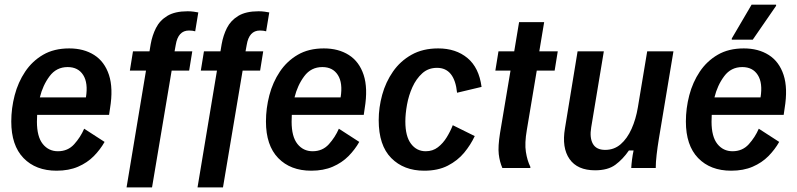

<svg xmlns="http://www.w3.org/2000/svg" viewBox="-20 -720 3415 823"><path d="M222.5 11.7Q133.3 11.7 80.8 -42.5Q28.3 -96.7 28.3 -199.2Q28.3 -255.8 42.9 -311.7Q57.5 -367.5 87.9 -412.9Q118.3 -458.3 165 -485.4Q211.7 -512.5 276.7 -512.5Q339.2 -512.5 383.8 -484.2Q428.3 -455.8 447.1 -398.8Q465.8 -341.7 451.7 -255.8L447.5 -227.5H139.2Q138.3 -212.5 138.3 -198.3Q138.3 -134.2 163.3 -102.9Q188.3 -71.7 228.3 -71.7Q270.8 -71.7 297.9 -101.7Q325 -131.7 340.8 -168.3L428.3 -111.7Q410 -79.2 382.1 -50.8Q354.2 -22.5 314.6 -5.4Q275 11.7 222.5 11.7ZM270 -432.5Q221.7 -432.5 192.5 -393.3Q163.3 -354.2 150.8 -302.5H348.3Q358.3 -364.2 336.7 -398.3Q315 -432.5 270 -432.5Z M522.5 83.3 605.8 -417.5H536.7L550 -500H620.8L625.8 -530Q632.5 -568.3 648.8 -600.4Q665 -632.5 697.5 -652.1Q730 -671.7 784.2 -671.7Q797.5 -671.7 810 -670Q822.5 -668.3 830 -666.7L816.7 -585.8Q810.8 -587.5 805 -588.3Q799.2 -589.2 790 -589.2Q743.3 -589.2 733.3 -527.5L728.3 -500H804.2L790.8 -417.5H715.8L631.7 83.3ZM826.7 83.3 910 -417.5H840.8L854.2 -500H925L930 -530Q936.7 -568.3 952.9 -600.4Q969.2 -632.5 1001.7 -652.1Q1034.2 -671.7 1088.3 -671.7Q1101.7 -671.7 1114.2 -670Q1126.7 -668.3 1134.2 -666.7L1120.8 -585.8Q1115 -587.5 1109.2 -588.3Q1103.3 -589.2 1094.2 -589.2Q1047.5 -589.2 1037.5 -527.5L1032.5 -500H1108.3L1095 -417.5H1020L935.8 83.3Z M1314.2 11.7Q1225 11.7 1172.5 -42.5Q1120 -96.7 1120 -199.2Q1120 -255.8 1134.6 -311.7Q1149.2 -367.5 1179.6 -412.9Q1210 -458.3 1256.7 -485.4Q1303.3 -512.5 1368.3 -512.5Q1430.8 -512.5 1475.4 -484.2Q1520 -455.8 1538.8 -398.8Q1557.5 -341.7 1543.3 -255.8L1539.2 -227.5H1230.8Q1230 -212.5 1230 -198.3Q1230 -134.2 1255 -102.9Q1280 -71.7 1320 -71.7Q1362.5 -71.7 1389.6 -101.7Q1416.7 -131.7 1432.5 -168.3L1520 -111.7Q1501.7 -79.2 1473.8 -50.8Q1445.8 -22.5 1406.2 -5.4Q1366.7 11.7 1314.2 11.7ZM1361.7 -432.5Q1313.3 -432.5 1284.2 -393.3Q1255 -354.2 1242.5 -302.5H1440Q1450 -364.2 1428.3 -398.3Q1406.7 -432.5 1361.7 -432.5Z M1798.3 11.7Q1710.8 11.7 1657.1 -42.5Q1603.3 -96.7 1603.3 -205Q1603.3 -259.2 1618.3 -313.8Q1633.3 -368.3 1664.6 -413.3Q1695.8 -458.3 1744.2 -485.4Q1792.5 -512.5 1858.3 -512.5Q1934.2 -512.5 1983.8 -471.2Q2033.3 -430 2044.2 -347.5L1939.2 -322.5Q1928.3 -429.2 1853.3 -429.2Q1815.8 -429.2 1790 -405.8Q1764.2 -382.5 1747.9 -346.7Q1731.7 -310.8 1724.6 -271.2Q1717.5 -231.7 1717.5 -199.2Q1717.5 -135.8 1741.7 -103.8Q1765.8 -71.7 1805 -71.7Q1835 -71.7 1857.1 -88.8Q1879.2 -105.8 1895 -131.7Q1910.8 -157.5 1920.8 -183.3L2015 -136.7Q1997.5 -99.2 1969.6 -65.4Q1941.7 -31.7 1899.6 -10Q1857.5 11.7 1798.3 11.7Z M2133.3 0Q2121.7 -26.7 2117.9 -59.2Q2114.2 -91.7 2123.3 -149.2L2168.3 -417.5H2103.3L2116.7 -500H2184.2L2205 -625H2312.5L2291.7 -500H2370.8L2357.5 -417.5H2280.8L2238.3 -163.3Q2228.3 -105.8 2234.2 -68.8Q2240 -31.7 2253.3 -5V0Z M2530.8 10Q2455 10 2421.3 -38.3Q2387.5 -86.7 2401.7 -170L2455.8 -500H2568.3L2514.2 -174.2Q2506.7 -130 2521.2 -103.8Q2535.8 -77.5 2574.2 -77.5Q2612.5 -77.5 2640.4 -101.7Q2668.3 -125.8 2687.1 -167.5Q2705.8 -209.2 2714.2 -260L2754.2 -500H2866.7L2804.2 -125Q2798.3 -89.2 2794.6 -56.7Q2790.8 -24.2 2790.8 0H2685.8Q2686.7 -16.7 2689.2 -36.2Q2691.7 -55.8 2695.8 -75H2675.8Q2650 -37.5 2617.9 -13.8Q2585.8 10 2530.8 10Z M3114.2 11.7Q3025 11.7 2972.5 -42.5Q2920 -96.7 2920 -199.2Q2920 -255.8 2934.6 -311.7Q2949.2 -367.5 2979.6 -412.9Q3010 -458.3 3056.7 -485.4Q3103.3 -512.5 3168.3 -512.5Q3230.8 -512.5 3275.4 -484.2Q3320 -455.8 3338.8 -398.8Q3357.5 -341.7 3343.3 -255.8L3339.2 -227.5H3030.8Q3030 -212.5 3030 -198.3Q3030 -134.2 3055 -102.9Q3080 -71.7 3120 -71.7Q3162.5 -71.7 3189.6 -101.7Q3216.7 -131.7 3232.5 -168.3L3320 -111.7Q3301.7 -79.2 3273.8 -50.8Q3245.8 -22.5 3206.2 -5.4Q3166.7 11.7 3114.2 11.7ZM3161.7 -432.5Q3113.3 -432.5 3084.2 -393.3Q3055 -354.2 3042.5 -302.5H3240Q3250 -364.2 3228.3 -398.3Q3206.7 -432.5 3161.7 -432.5ZM3116.7 -550V-555L3201.7 -700H3306.7V-695L3206.7 -550Z"/></svg>

Font: Familjen Grotesk Medium
Style: Italic
Weight: 500
Italic angle: -9.46201°
Designer: Anders Wikstroem, Jonas Baeckman, Matilda Gysing, Kristian Moeller
Foundry: Familjen STHLM AB
Version: Version 2.002; ttfautohint (v1.8.4.7-5d5b)